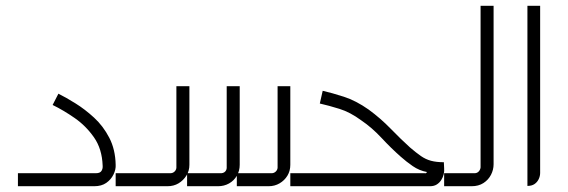

<svg xmlns="http://www.w3.org/2000/svg" viewBox="-20 -644 1963 664"><path d="M42 0V-45H312Q326 -45 331 -53Q336 -61 335 -71Q333 -129 305 -169Q277 -209 238 -236Q199 -263 162 -281L182 -320Q208 -307 241 -286.5Q274 -266 305.5 -237Q337 -208 358 -167.5Q379 -127 380 -74Q381 -58 372.5 -40.5Q364 -23 347.5 -11.5Q331 0 306 0Z M380 0V-45H566Q577 -44 584 -51Q591 -58 590 -68V-346H635V-74Q635 -53 624.5 -36.5Q614 -20 597.5 -10Q581 0 559 0ZM627 0V-45H740Q752 -44 758.5 -50.5Q765 -57 764 -68V-346H809V-74Q809 -53 799 -36Q789 -19 772 -9.5Q755 0 734 0ZM799 0V-45H916Q927 -44 934 -51Q941 -58 940 -68V-346H984V-74Q984 -53 974 -36.5Q964 -20 947 -10Q930 0 909 0Z M984 0V-45H1450Q1452 -44 1453.5 -45.5Q1455 -47 1457 -49Q1430 -54 1407.5 -69.5Q1385 -85 1366 -102Q1333 -131 1299.5 -167Q1266 -203 1229 -228Q1191 -256 1154 -267.5Q1117 -279 1086 -286L1096 -330Q1127 -323 1169 -309.5Q1211 -296 1255 -265Q1296 -235 1331.5 -198.5Q1367 -162 1398 -134Q1419 -116 1435.5 -104.5Q1452 -93 1470.5 -88Q1489 -83 1515 -83L1516 -62Q1517 -52 1514.5 -41.5Q1512 -31 1506 -21.5Q1500 -12 1490.5 -6Q1481 0 1467 0Z M1516 0V-45H1618Q1630 -44 1636.5 -52Q1643 -60 1642 -70V-624H1687V-76Q1687 -57 1678 -39.5Q1669 -22 1652 -11Q1635 0 1611 0Z M1804 -1V-624H1848V-46Q1848 -35 1843 -24.5Q1838 -14 1828.5 -7.5Q1819 -1 1804 -1Z"/></svg>

Font: Mada Light
Style: Regular
Weight: 300
Designer: Khaled Hosny
Version: Version 1.5